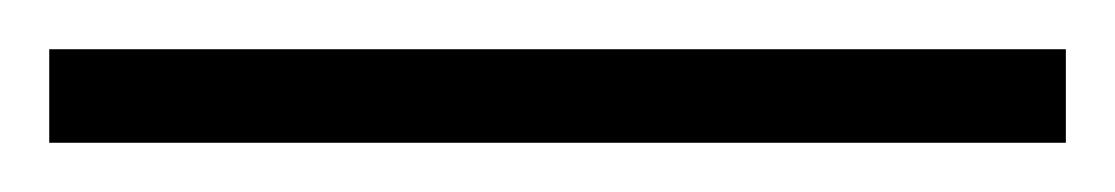

<svg xmlns="http://www.w3.org/2000/svg" viewBox="-22 71 453 78"><path d="M411 129H-2V91H411Z"/></svg>

Font: Noto Sans Thaana ExtraLight
Style: Regular
Weight: 200
Designer: David Williams
Foundry: Google Inc.
Version: Version 3.001; ttfautohint (v1.8.4.7-5d5b)